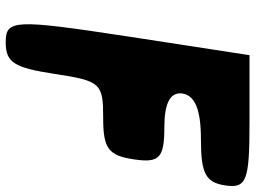

<svg xmlns="http://www.w3.org/2000/svg" viewBox="-128 -794 873 656"><g transform="rotate(90 308.0 -466.5)"><path d="M105 -467C46 -79 47 -50 125 -50C194 -50 212 -79 233 -217C257 -375 265 -383 384 -383C488 -383 512 -401 525 -488C538 -575 520 -592 416 -592C333 -592 294 -612 300 -654C307 -697 356 -717 456 -717C573 -717 604 -733 614 -800C625 -873 598 -883 398 -883H169Z"/></g></svg>

Font: Hussar Skorodowane
Style: Ky
Weight: 700
Foundry: Cannot Into Space Fonts
Version: Version 0.892